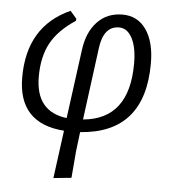

<svg xmlns="http://www.w3.org/2000/svg" viewBox="-49 -510 657 747"><g transform="rotate(5 279.5 -136.5)"><path d="M187 192 212 5Q32 -8 32 -188Q32 -388 197 -462L222 -433L221 -425Q154 -381 125 -327.5Q96 -274 96 -196Q96 -60 218 -45L254 -313Q263 -384 301.5 -424.5Q340 -465 400 -465Q459 -465 492.5 -417Q526 -369 526 -285Q526 -13 275 5L266 78L257 185ZM319 -326 282 -45Q461 -61 461 -279Q461 -342 442 -378Q423 -414 391 -414Q330 -414 319 -326Z"/></g></svg>

Font: Alegreya Sans
Style: Italic
Weight: 400
Italic angle: -7°
Designer: Juan Pablo del Peral
Foundry: Huerta Tipografica
Version: Version 2.007